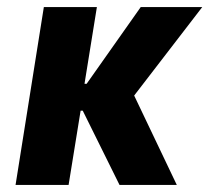

<svg xmlns="http://www.w3.org/2000/svg" viewBox="-20 -523 592 543"><path d="M24 0 104 -503H254L219 -286H225L378 -503H552L345 -234L346 -281L480 0H318L214 -210H208L174 0Z"/></svg>

Font: Nunito Sans 7pt Condensed ExtraBold
Style: Italic
Weight: 800
Width: 3
Italic angle: -9°
Designer: Vernon Adams
Foundry: Vernon Adams
Version: Version 3.101;gftools[0.9.27]